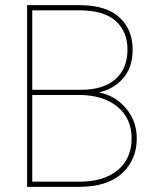

<svg xmlns="http://www.w3.org/2000/svg" viewBox="-20 -724 600 744"><path d="M363 -366Q426 -354 468 -304.5Q510 -255 510 -188Q510 -105 453 -52.5Q396 0 287 0H85V-704H287Q392 -704 443 -656.5Q494 -609 494 -532Q494 -462 456.5 -420Q419 -378 363 -366ZM105 -376H293Q381 -376 427.5 -417.5Q474 -459 474 -532Q474 -602 428 -643Q382 -684 287 -684H105ZM287 -20Q383 -20 436.5 -65Q490 -110 490 -188Q490 -265 435 -310.5Q380 -356 285 -356H105V-20Z"/></svg>

Font: Fz Poppins Thin
Style: Regular
Weight: 100
Designer: Ninad Kale (Devanagari), Jonny Pinhorn (Latin)
Foundry: Indian Type Foundry
Version: Vit hóa bi Vntype.Com & FontZin.Com